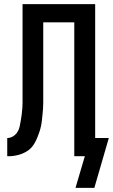

<svg xmlns="http://www.w3.org/2000/svg" viewBox="-20 -755 546 928"><path d="M436 153H345L390 0H339V-647H189V-259Q189 -244 188 -230Q187 -216 185.5 -201.5Q184 -187 182.5 -173Q181 -159 178 -145Q175 -131 170.5 -117.5Q166 -104 160.5 -90.5Q155 -77 148 -64.5Q141 -52 131.5 -41.5Q122 -31 109.5 -23.5Q97 -16 84 -11Q71 -6 54.5 -3Q38 0 28 0H15V-88Q30 -88 43 -96Q56 -104 64 -116.5Q72 -129 75 -143.5Q78 -158 80.5 -172.5Q83 -187 85 -202Q87 -217 88 -232L89 -257V-735H440V-88H506Z"/></svg>

Font: Iosevka Term Semibold
Style: Regular
Weight: 600
Monospace: yes
Designer: Belleve Invis
Foundry: Belleve Invis
Version: Version 31.4.0